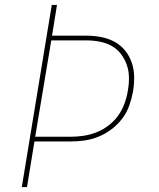

<svg xmlns="http://www.w3.org/2000/svg" viewBox="-20 -755 640 775"><path d="M68 0 189 -735H210L190 -611H329Q359 -611 388 -605.5Q417 -600 442 -586.5Q467 -573 484.5 -551.5Q502 -530 511.5 -503Q521 -476 521.5 -446Q522 -416 517 -386Q512 -358 502 -329.5Q492 -301 473.5 -276.5Q455 -252 430.5 -233.5Q406 -215 378 -203.5Q350 -192 321.5 -188Q293 -184 265 -184H119L89 0ZM265 -203Q291 -203 317.5 -207Q344 -211 369.5 -221Q395 -231 418 -248.5Q441 -266 457 -288.5Q473 -311 482.5 -337Q492 -363 496 -389Q501 -416 500.5 -443Q500 -470 491.5 -494Q483 -518 467.5 -538Q452 -558 430 -570Q408 -582 382 -587Q356 -592 329 -592H187L122 -203Z"/></svg>

Font: Iosevka Thin Extended
Style: Italic
Weight: 100
Width: 7
Italic angle: -9°
Monospace: yes
Designer: Belleve Invis
Foundry: Belleve Invis
Version: Version 32.5.0; ttfautohint (v1.8.4)